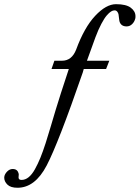

<svg xmlns="http://www.w3.org/2000/svg" viewBox="-63 -718 662 910"><path d="M486.8 -698.2Q534.7 -698.2 556.9 -681.4Q579.1 -664.6 579.1 -641.1Q579.1 -632.8 578.1 -629.9Q574.2 -614.3 563 -603.5Q551.8 -592.8 537.1 -592.8Q509.3 -592.8 502.9 -618.2Q502 -622.1 501 -632.3Q500 -642.6 498.8 -649.7Q497.6 -656.7 492.7 -662.8Q487.8 -668.9 480 -668.9Q472.2 -668.9 463.4 -663.6Q454.6 -658.2 443.1 -645Q431.6 -631.8 417.5 -605.2Q403.3 -578.6 389.2 -541L349.1 -430.2H455.1L439.9 -391.1H334L329.1 -374Q213.4 -39.1 158.2 66.4Q103 171.9 20 171.9Q-12.7 171.9 -27.8 157Q-43 142.1 -43 124Q-43 122.6 -42.5 120.1Q-42 117.7 -42 116.2Q-38.6 104 -27.6 93.5Q-16.6 83 -2.9 83Q20 83 24.9 104Q25.9 105 25.9 108.9Q25.9 111.3 25.4 116.2Q24.9 121.1 24.9 123Q24.9 134.8 39.1 134.8Q56.6 134.8 72.5 122.1Q88.4 109.4 102.3 84.5Q116.2 59.6 128.2 30.3Q140.1 1 153.3 -39.6L176.8 -116.2L201.2 -198.2L226.1 -277.8L263.2 -391.1H181.2L194.8 -430.2H231Q277.3 -430.2 297.9 -482.9Q336.4 -587.9 388.2 -643.1Q439.9 -698.2 486.8 -698.2Z"/></svg>

Font: Linux Libertine G
Style: Italic
Weight: 400
Italic angle: -12°
Designer: Philipp H. Poll
Foundry: Philipp H. Poll
Version: Version 5.1.3